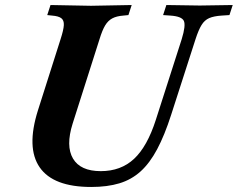

<svg xmlns="http://www.w3.org/2000/svg" viewBox="-20 -733 946 764"><path d="M343 11Q192 11 138 -67Q84 -145 131 -294L221 -577Q233 -614 234 -633Q235 -652 224 -660.5Q213 -669 187 -671L168 -673L181 -713L342 -710L504 -713L491 -673L471 -671Q444 -669 427 -660Q410 -651 398.5 -632Q387 -613 376 -577L269 -241Q241 -152 270.5 -102Q300 -52 381 -52Q461 -52 513.5 -101Q566 -150 600 -256L703 -577Q720 -632 711.5 -650Q703 -668 658 -671L629 -673L642 -713L775 -711L906 -713L893 -673L862 -671Q831 -669 812.5 -661Q794 -653 782 -633.5Q770 -614 758 -577L661 -276Q635 -195 605.5 -139.5Q576 -84 539.5 -51Q503 -18 455 -3.5Q407 11 343 11Z"/></svg>

Font: Baskervville
Style: Bold Italic
Weight: 700
Italic angle: -18°
Version: Version 1.100